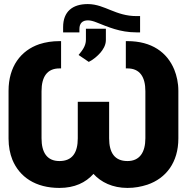

<svg xmlns="http://www.w3.org/2000/svg" viewBox="-20 -913 923 943"><path d="M22 -232C22 -193 29 -158 41 -128C76 -44 154 10 272 10C346 10 401 -16 439 -59C476 -18 533 10 606 10C642 10 673 4 704 -6C795 -37 856 -115 856 -233V-467C856 -506 848 -541 836 -571C801 -656 725 -711 606 -711H598V-577H606C667 -577 694 -535 694 -465V-234C694 -165 666 -122 606 -122C543 -122 516 -163 516 -234V-413H362V-234C362 -163 335 -122 272 -122C211 -122 184 -164 184 -234V-465C184 -535 211 -577 272 -577H280V-711H272C236 -711 204 -706 173 -696C82 -665 22 -586 22 -467ZM290 -754H370V-770C370 -799 385 -813 412 -813C425 -813 439 -809 454 -803C510 -781 569 -754 650 -754H668V-834H650C600 -834 561 -848 524 -863C491 -876 455 -893 411 -893C336 -893 290 -856 290 -780ZM366 -643 416 -609C437 -619 458 -637 473 -654C485 -668 500 -690 500 -716V-772H402V-718C402 -687 384 -665 366 -643Z"/></svg>

Font: Asimov Pro
Style: Blk
Weight: 900
Designer: Google
Version: Version 2.000980; 2014